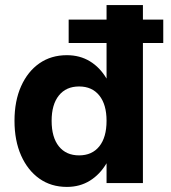

<svg xmlns="http://www.w3.org/2000/svg" viewBox="-20 -720 674 755"><path d="M250 -643H399V-700H542V-643H622V-551H542V0H399V-78Q373 -34 333.5 -9.5Q294 15 243 15Q181 15 135 -17.5Q89 -50 63 -108.5Q37 -167 37 -245Q37 -323 63 -381Q89 -439 135 -471Q181 -503 243 -503Q294 -503 333.5 -479Q373 -455 399 -411V-551H250ZM183 -245Q183 -180 211.5 -144.5Q240 -109 291 -109Q342 -109 370.5 -144.5Q399 -180 399 -245Q399 -309 370.5 -344.5Q342 -380 291 -380Q240 -380 211.5 -344.5Q183 -309 183 -245Z"/></svg>

Font: Overused Grotesk
Style: Bold
Weight: 700
Version: Version 0.003